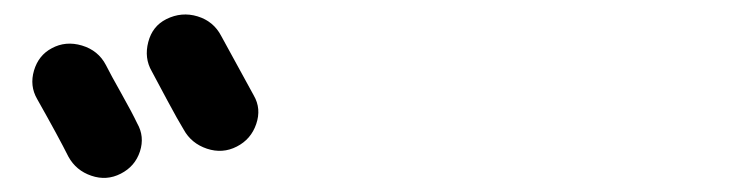

<svg xmlns="http://www.w3.org/2000/svg" viewBox="-20 -857 1040 270"><path d="M76.2 -636.7Q62.5 -664.1 32.2 -717.8Q21.5 -736.3 27.8 -757.8Q34.2 -779.3 52.7 -789.1Q72.3 -799.8 95.2 -793Q118.2 -786.1 128.9 -765.6Q135.7 -752 150.9 -725.1Q166 -698.2 172.9 -683.6Q183.6 -665 176.8 -644Q169.9 -623 149.9 -612.8Q129.9 -602.5 108.4 -609.9Q86.9 -617.2 76.2 -636.7ZM238.3 -674.8Q230.5 -687.5 215.3 -715.8Q200.2 -744.1 193.4 -756.8Q182.6 -775.4 188.5 -797.9Q194.3 -820.3 213.9 -830.1Q235.4 -840.8 257.8 -834Q280.3 -827.1 291 -806.6Q306.6 -778.3 336.9 -722.7Q347.7 -704.1 340.3 -682.6Q333 -661.1 313 -650.9Q293 -640.6 271 -647.9Q249 -655.3 238.3 -674.8Z"/></svg>

Font: Rounded-X Mgen+ 1mn bold
Style: Bold
Weight: 700
Designer: [Source Han Sans]
Ryoko NISHIZUKA  (kana & ideographs); Paul D. Hunt (Latin, Greek & Cyrillic); Wenlong ZHANG  (bopomofo
Version: Version 1.059.20150602